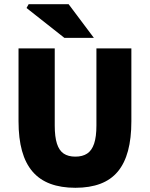

<svg xmlns="http://www.w3.org/2000/svg" viewBox="-20 -880 712 912"><path d="M338 12Q270 12 219 -7Q168 -26 134.5 -65Q101 -104 84.5 -163.5Q68 -223 68 -304V-650H240V-284Q240 -230 250.5 -197.5Q261 -165 282.5 -150.5Q304 -136 338 -136Q372 -136 394 -150.5Q416 -165 427 -197.5Q438 -230 438 -284V-650H604V-304Q604 -223 588 -163.5Q572 -104 539.5 -65Q507 -26 456.5 -7Q406 12 338 12ZM286 -700 106 -842 116 -860H306L426 -700Z"/></svg>

Font: Source Sans 3 Black
Style: Regular
Weight: 900
Designer: Paul D. Hunt
Foundry: Adobe
Version: Version 3.046;hotconv 1.0.118;makeotfexe 2.5.65603